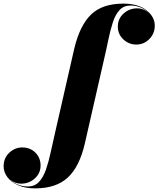

<svg xmlns="http://www.w3.org/2000/svg" viewBox="-236 -780 874 1060"><path d="M232.5 11.5Q203.5 139 139 199.5Q74.5 260 -42.5 260Q-96.5 260 -135.2 243Q-174 226 -195 198.2Q-216 170.5 -216 138.5Q-216 92.5 -184.8 63.2Q-153.5 34 -114 34Q-69 34 -40.5 62.8Q-12 91.5 -12 133.5Q-12 176.5 -43.8 205.2Q-75.5 234 -120 234Q-153.5 234 -180.5 211Q-163 228.5 -137.5 239Q-112 249.5 -82 249.5Q-44.5 249.5 -21 224.5Q2.5 199.5 17.5 156.8Q32.5 114 44 60Q55.5 6 69 -51.5L174 -511.5Q204.5 -639.5 266.8 -699.8Q329 -760 445 -760Q526.5 -760 572.5 -723.5Q618.5 -687 618.5 -638.5Q618.5 -594.5 588.2 -564.2Q558 -534 516.5 -534Q475.5 -534 445 -562.5Q414.5 -591 414.5 -633.5Q414.5 -676.5 446.2 -705.2Q478 -734 522.5 -734Q557 -734 584.5 -709.5Q567 -727.5 541 -738.5Q515 -749.5 484.5 -749.5Q447 -749.5 424 -724.5Q401 -699.5 387 -656.8Q373 -614 362 -560Q351 -506 337.5 -448.5Z"/></svg>

Font: Bodoni* 72pt Fatface
Style: Italic
Weight: 900
Italic angle: -13°
Version: Version 2.3